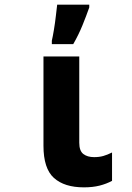

<svg xmlns="http://www.w3.org/2000/svg" viewBox="-20 -796 570 826"><path d="M341 10Q257 10 212 -30.5Q167 -71 167 -169V-553H321V-182Q321 -147 338.5 -133.5Q356 -120 385 -120Q407 -120 424.5 -125Q442 -130 462 -140V-18Q438 -5 408.5 2.5Q379 10 341 10ZM203 -621Q207 -638 212 -668Q217 -698 220.5 -729Q224 -760 226 -776H364V-764Q351 -727 334.5 -686.5Q318 -646 295 -606H203Z"/></svg>

Font: Noto Sans Mono Condensed Black
Style: Regular
Weight: 900
Width: 3
Designer: Monotype Design Team
Foundry: Monotype Imaging Inc.
Version: Version 2.014